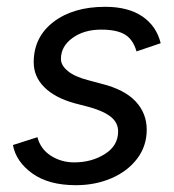

<svg xmlns="http://www.w3.org/2000/svg" viewBox="-20 -532 510 564"><path d="M18 -106 90 -129Q99 -94 129.5 -74.5Q160 -55 198 -55Q249 -55 288 -79.5Q327 -104 327 -146Q327 -171 306.5 -188Q286 -205 244 -217L198 -229Q141 -245 110 -276Q79 -307 79 -349Q79 -423 137 -467.5Q195 -512 289 -512Q357 -512 398.5 -483.5Q440 -455 452 -405L381 -381Q371 -416 347 -430.5Q323 -445 277 -445Q227 -445 193 -420.5Q159 -396 159 -359Q159 -340 179 -323.5Q199 -307 237 -297L278 -286Q346 -269 378.5 -234Q411 -199 411 -151Q411 -103 383 -66Q355 -29 307.5 -8.5Q260 12 203 12Q123 12 75 -22.5Q27 -57 18 -106Z"/></svg>

Font: Oak Sans
Style: Italic
Weight: 400
Italic angle: -9.49998°
Foundry: Erik Kennedy, Walven
Version: Version 1.000